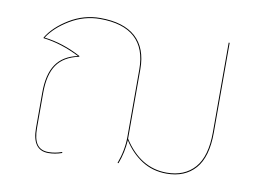

<svg xmlns="http://www.w3.org/2000/svg" viewBox="-66 -666 1081 776"><g transform="rotate(10 474.5 -278.0)"><path d="M819 -557V-189Q819 -88 776.5 -40Q734 8 659 8Q602 8 557.5 -20.5Q513 -49 482 -98Q479 -47 461 0H457Q478 -57 478 -111V-388Q478 -474 430 -517.5Q382 -561 287 -561Q222 -561 164.5 -526.5Q107 -492 79 -448Q155 -439 230 -399V-396Q168 -383 140 -342.5Q112 -302 112 -227V-83Q112 -38 127 -16.5Q142 5 174 5Q202 5 229 -5L230 -1Q202 9 174 9Q108 9 108 -82V-227Q108 -302 136 -343.5Q164 -385 224 -398Q150 -436 75 -445V-448Q103 -494 161.5 -529.5Q220 -565 287 -565Q383 -565 432.5 -520.5Q482 -476 482 -389V-109V-104Q551 4 659 4Q732 4 773.5 -43Q815 -90 815 -189V-557Z"/></g></svg>

Font: FiraGO Four
Style: Regular
Weight: 100
Designer: bBox Type
Foundry: bBox Type GmbH
Version: Version 1.001